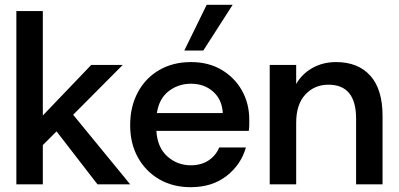

<svg xmlns="http://www.w3.org/2000/svg" viewBox="-20 -766 1660 798"><path d="M48 0V-720H158V-286L359 -496H490L284 -289L521 0H385L215 -220L158 -163V0Z M773 12Q699 12 642.5 -20.5Q586 -53 553.5 -111Q521 -169 521 -246Q521 -323 553 -382.5Q585 -442 642 -475Q699 -508 774 -508Q847 -508 901.5 -475.5Q956 -443 986 -389Q1016 -335 1016 -269Q1016 -259 1016 -247.5Q1016 -236 1014 -222H630Q634 -153 675.5 -116Q717 -79 773 -79Q816 -79 846.5 -99Q877 -119 891 -153H1002Q982 -82 922 -35Q862 12 773 12ZM774 -418Q721 -418 681 -387Q641 -356 632 -296H906Q903 -352 866 -385Q829 -418 774 -418ZM746 -556 839 -746H947L825 -556Z M1101 0V-496H1211V-417Q1235 -459 1278.5 -483.5Q1322 -508 1377 -508Q1468 -508 1519 -451.5Q1570 -395 1570 -284V0H1460V-273Q1460 -414 1345 -414Q1287 -414 1249 -373Q1211 -332 1211 -256V0Z"/></svg>

Font: HostGroteskMedium
Style: Regular
Weight: 500
Designer: Doukan Karapınar based on Poppins by Indian Type Foundry, Jonny Pinhorn
Foundry: Element Type
Version: Version 1.001; ttfautohint (v1.8.4.7-5d5b)